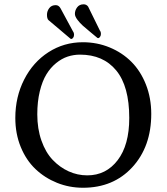

<svg xmlns="http://www.w3.org/2000/svg" viewBox="-20 -863 781 900"><path d="M355 -606.9Q325.2 -606.9 297.1 -597.7Q269 -588.4 242.9 -567.1Q216.8 -545.9 197.5 -514.4Q178.2 -482.9 166.5 -434.8Q154.8 -386.7 154.8 -327.1Q154.8 -259.3 174.3 -203.9Q193.8 -148.4 227.1 -113.5Q260.3 -78.6 301.8 -59.8Q343.3 -41 389.2 -41Q477.1 -41 531.5 -112.1Q585.9 -183.1 585.9 -310.1Q585.9 -458.5 524.9 -532.7Q463.9 -606.9 355 -606.9ZM689 -329.1Q689 -175.8 600.3 -79.3Q511.7 17.1 369.1 17.1Q304.7 17.1 247.1 -6.1Q189.5 -29.3 146 -70.8Q102.5 -112.3 77.1 -174.3Q51.8 -236.3 51.8 -310.1Q51.8 -408.7 93.3 -490.2Q134.8 -571.8 207.3 -618.4Q279.8 -665 368.2 -665Q435.1 -665 494.1 -640.6Q553.2 -616.2 596.2 -573Q639.2 -529.8 664.1 -466.6Q689 -403.3 689 -329.1ZM200.2 -793.9Q200.2 -810.5 210.7 -824.7Q221.2 -838.9 241.2 -838.9Q255.9 -838.9 264.2 -823.2L323.2 -713.9V-714.8Q327.1 -708.5 327.1 -700.2Q327.1 -691.9 322.8 -686Q318.4 -680.2 314 -680.2Q311 -680.2 306.2 -685.1L207 -769Q200.2 -775.9 200.2 -793.9ZM331.1 -797.9Q331.1 -814.5 341.6 -828.6Q352.1 -842.8 372.1 -842.8Q385.3 -842.8 393.1 -832L449.2 -717.8V-719.2Q453.1 -712.9 453.1 -704.1Q453.1 -695.8 448.7 -689.9Q444.3 -684.1 439.9 -684.1Q437 -684.1 432.1 -689Q424.8 -695.3 403.1 -713.1Q381.3 -731 368.2 -742.7Q355 -754.4 343 -770.3Q331.1 -786.1 331.1 -797.9Z"/></svg>

Font: Linear Smooth Low Contrast
Style: Regular
Weight: 500
Designer: Philipp H. Poll, Flanker
Foundry: Philipp H. Poll, reworked by Flanker
Version: Version 1.010 | FøM Fix